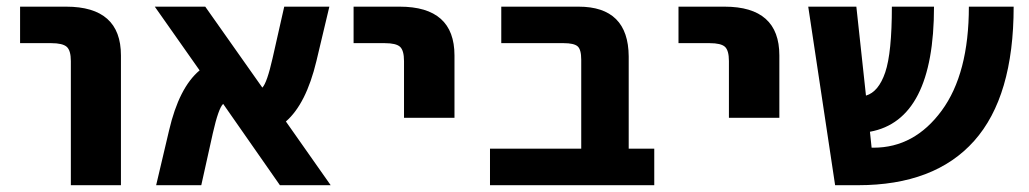

<svg xmlns="http://www.w3.org/2000/svg" viewBox="-20 -543 3027 565"><path d="M39.1 -416V-523.4H174.8Q335.9 -523.4 335.9 -379.9V2H188.5V-363.3Q188.5 -394.5 176.3 -405.3Q164.1 -416 130.9 -416Z M953.1 2H803.7L636.7 -237.3Q623 -224.6 606.4 -151.4L572.3 2H439.5L477.5 -159.2Q506.8 -285.2 567.4 -335.9L435.5 -523.4H584L752 -285.2Q765.6 -298.8 782.2 -372.1L816.4 -523.4H949.2L911.1 -363.3Q880.9 -237.3 821.3 -185.5Z M1020.5 -416V-523.4H1156.2Q1317.4 -523.4 1317.4 -379.9V-196.3H1168.9V-363.3Q1168.9 -394.5 1157.2 -405.3Q1145.5 -416 1112.3 -416Z M1690.4 -367.2Q1690.4 -397.5 1679.7 -406.7Q1668.9 -416 1638.7 -416H1455.1V-523.4H1682.6Q1829.1 -523.4 1830.1 -377V-105.5H1905.3V2H1421.9V-105.5H1690.4Z M1976.6 -416V-523.4H2112.3Q2273.4 -523.4 2273.4 -379.9V-196.3H2125V-363.3Q2125 -394.5 2113.3 -405.3Q2101.6 -416 2068.4 -416Z M2437.5 2 2358.4 -523.4H2500L2528.3 -261.7Q2565.4 -272.5 2585 -330.1Q2604.5 -387.7 2604.5 -523.4H2728.5Q2728.5 -189.5 2540 -155.3L2544.9 -108.4H2550.8Q2670.9 -108.4 2751 -217.3Q2831.1 -326.2 2831.1 -523.4H2962.9Q2962.9 -258.8 2846.7 -128.4Q2730.5 2 2504.9 2Z"/></svg>

Font: Gen Shin Gothic Bold
Style: Bold
Weight: 700
Designer: [Source Han Sans]
Ryoko NISHIZUKA  (kana & ideographs); Paul D. Hunt (Latin, Greek & Cyrillic); Wenlong ZHANG  (bopomofo
Version: Version 1.002.20150607